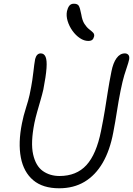

<svg xmlns="http://www.w3.org/2000/svg" viewBox="-20 -999 715 1032"><path d="M298 13Q210 13 158.5 -30.5Q107 -74 92 -152.5Q77 -231 98 -336Q106 -377 119.5 -419Q133 -461 139 -489Q149 -537 153.5 -567.5Q158 -598 160 -617Q162 -636 164 -650.5Q166 -665 169 -682Q173 -697 180.5 -704.5Q188 -712 199 -712Q217 -712 225 -693.5Q233 -675 230 -632.5Q227 -590 213 -518Q207 -492 198 -461Q189 -430 180 -398.5Q171 -367 165 -338Q144 -232 158 -169.5Q172 -107 210 -80Q248 -53 300 -53Q391 -53 444.5 -111.5Q498 -170 523 -295Q536 -359 544 -408.5Q552 -458 559.5 -506.5Q567 -555 579 -615Q588 -661 606.5 -686.5Q625 -712 651 -712Q663 -712 670 -704Q677 -696 674 -679Q670 -661 663.5 -642.5Q657 -624 648 -594.5Q639 -565 628 -511Q617 -456 608.5 -400.5Q600 -345 589 -288Q571 -191 532 -124Q493 -57 434.5 -22Q376 13 298 13ZM454 -779Q432 -779 409.5 -794Q387 -809 369.5 -833.5Q352 -858 343.5 -886Q335 -914 340 -939Q344 -957 352.5 -968Q361 -979 377 -979Q396 -979 403 -968.5Q410 -958 417 -921Q422 -889 434 -870.5Q446 -852 459 -842Q472 -832 480 -824Q488 -816 486 -804Q483 -791 476 -785Q469 -779 454 -779Z"/></svg>

Font: Shantell Sans Light
Style: Italic
Weight: 300
Italic angle: -11°
Designer: Stephen Nixon, Anya Danilova, Shantell Martin
Foundry: Arrow Type
Version: Version 1.008;[ac192a2d6]